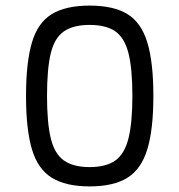

<svg xmlns="http://www.w3.org/2000/svg" viewBox="-20 -652 640 686"><path d="M300 14Q215 14 165 -17Q115 -48 94 -119Q73 -190 73 -309Q73 -429 94 -500Q115 -571 165 -601.5Q215 -632 300 -632Q386 -632 435.5 -601.5Q485 -571 506.5 -500Q528 -429 528 -309Q528 -190 506.5 -119Q485 -48 435.5 -17Q386 14 300 14ZM300 -55Q359 -55 392 -78.5Q425 -102 439 -157.5Q453 -213 453 -309Q453 -407 439 -462Q425 -517 392 -540Q359 -563 300 -563Q242 -563 208.5 -540Q175 -517 161.5 -462Q148 -407 148 -309Q148 -213 161.5 -157.5Q175 -102 208.5 -78.5Q242 -55 300 -55Z"/></svg>

Font: Victor Mono
Style: Regular
Weight: 400
Monospace: yes
Designer: Rune Bjørnerås
Version: Version 1.561;gftools[0.9.30]